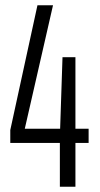

<svg xmlns="http://www.w3.org/2000/svg" viewBox="-20 -708 378 728"><path d="M207 0V-166H19V-215L122 -688H181L74 -220H208L217 -491H266V-220H316V-166H266V0Z"/></svg>

Font: Saira UltraCondensed
Style: Regular
Weight: 400
Width: 1
Designer: Hector Gatti with collaboration of the Omnibus-Type team
Foundry: Omnibus-Type
Version: Version 1.101